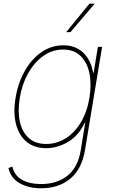

<svg xmlns="http://www.w3.org/2000/svg" viewBox="-20 -798 624 1034"><path d="M201.7 215.9Q133.5 215.9 85.4 188.4Q37.3 160.9 25.6 106.5L46.9 99.4Q57.5 147.4 98.7 170.3Q139.9 193.2 201.7 193.2Q286.9 193.2 343.4 148.1Q399.9 103 414.8 11.4L438.9 -136.4H436.1Q404.1 -68.2 346.8 -34.1Q289.4 0 228.7 0Q164.8 0 123.2 -34.4Q81.7 -68.9 66.1 -130Q50.4 -191.1 63.9 -271.3Q77.4 -352.3 113.6 -416.2Q149.9 -480.1 203.1 -517Q256.4 -554 321 -554Q387.1 -554 428.4 -514.2Q469.8 -474.4 481.5 -406.2H484.4L507.1 -545.5H529.8L437.5 11.4Q420.5 112.6 358.5 164.2Q296.5 215.9 201.7 215.9ZM228.7 -22.7Q285.5 -22.7 333.6 -52.9Q381.7 -83.1 415.3 -138.8Q448.9 -194.6 461.6 -271.3Q473.7 -345.2 461.5 -403.9Q449.2 -462.7 413.5 -497Q377.8 -531.2 319.6 -531.2Q262.1 -531.2 213.6 -497Q165.1 -462.7 131.9 -403.9Q98.7 -345.2 86.6 -271.3Q74.6 -197.4 87.2 -141.5Q99.8 -85.6 135.5 -54.2Q171.2 -22.7 228.7 -22.7ZM336.6 -625 461.6 -778.4H490.1L359.4 -625Z"/></svg>

Font: Inter Thin  BETA
Style: Italic
Weight: 100
Italic angle: -9.39999°
Designer: Rasmus Andersson
Foundry: rsms
Version: Version 3.011;git-f93a4a705